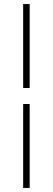

<svg xmlns="http://www.w3.org/2000/svg" viewBox="-20 -795 260 945"><path d="M126 -775V-362H94V-775ZM126 -283V130H94V-283Z"/></svg>

Font: Raleway-v4020 ExtraLight
Style: Regular
Weight: 275
Designer: Matt McInerney, Pablo Impallari, Rodrigo Fuenzalida
Foundry: Matt McInerney, Pablo Impallari, Rodrigo Fuenzalida
Version: Version 4.020;PS 004.020;hotconv 1.0.88;makeotf.lib2.5.64775